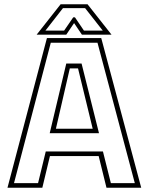

<svg xmlns="http://www.w3.org/2000/svg" viewBox="-20 -878 696 898"><path d="M15 0 199.5 -700H453.5L640.5 0H478L441.5 -148H213.5L178 0ZM45.5 -21.5H158L194 -169.5H461.5L498.5 -21.5H610.5L436 -678H217.5ZM212.5 -255 290 -581H361.5L443 -255ZM241.5 -276H413.5L345 -558H306.5ZM263.5 -858H389.5L501.5 -716H363L326.5 -770L290 -716H151.5ZM274.5 -840 192.5 -735H280L322.5 -797H330.5L372.5 -735H460.5L378 -840Z"/></svg>

Font: Tourney ExtraLight
Style: Regular
Weight: 250
Designer: Tyler Finck
Foundry: Etcetera Type Co
Version: Version 1.015